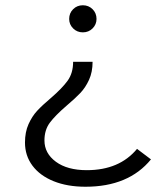

<svg xmlns="http://www.w3.org/2000/svg" viewBox="-20 -550 607 730"><path d="M243 -478Q243 -500 258 -515Q273 -530 295 -530Q317 -530 332 -515Q347 -500 347 -478Q347 -457 332 -442Q317 -427 295 -427Q273 -427 258 -442Q243 -457 243 -478ZM75 -8Q75 -48 88.5 -78Q102 -108 121.5 -129Q141 -150 173 -177Q216 -214 237 -243Q258 -272 258 -315H332Q332 -276 318.5 -246.5Q305 -217 285.5 -196.5Q266 -176 233 -148Q190 -111 169.5 -83.5Q149 -56 149 -16Q149 33 192.5 65Q236 97 310 97Q434 97 501 16L554 56Q469 160 305 160Q236 160 184 139Q132 118 103.5 80Q75 42 75 -8Z"/></svg>

Font: Idrija
Style: Regular
Weight: 400
Designer: Julieta Ulanovsky
Foundry: Julieta Ulanovsky
Version: Version 7.200